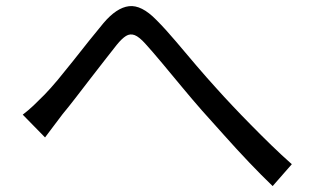

<svg xmlns="http://www.w3.org/2000/svg" viewBox="-20 -656 1040 639"><path d="M55.7 -274.4Q74.6 -288.9 91.3 -304.6Q108 -320.4 127.8 -340.5Q148 -361.2 172.4 -390.4Q196.7 -419.7 223.5 -453.5Q250.2 -487.2 276.1 -519.9Q302.1 -552.5 324.2 -578.9Q367.8 -630.5 409.4 -635.4Q451 -640.3 500.4 -589.6Q530.7 -559.2 564.9 -518.8Q599 -478.3 634.3 -436.9Q669.6 -395.6 701.3 -360.9Q723.8 -335.7 753 -304.8Q782.1 -273.8 815.2 -240.3Q848.2 -206.7 882.7 -173.1Q917.3 -139.5 951.2 -109.5L887.4 -36.7Q849.8 -72.8 808.3 -116.4Q766.8 -160.1 726.9 -204.9Q686.9 -249.8 652.2 -288.2Q619.8 -325.2 585.3 -366.8Q550.8 -408.5 519.3 -446.2Q487.9 -483.8 464.5 -509.6Q443.4 -533.3 428.2 -539.1Q413 -544.8 399.3 -536.3Q385.7 -527.9 368.4 -506.6Q351.1 -484.7 328 -455.1Q304.8 -425.4 279.8 -393Q254.8 -360.6 231.3 -330Q207.8 -299.5 188.5 -276.4Q173.6 -256.1 157.5 -235.3Q141.4 -214.5 129.9 -198.6Z"/></svg>

Font: Noto Sans TC Thin
Style: Regular
Weight: 100
Designer: Ryoko NISHIZUKA 西塚涼子 (kana, bopomofo & ideographs); Paul D. Hunt (Latin, Greek & Cyrillic); Sandoll Communications 산돌커뮤니
Foundry: Adobe
Version: Version 2.004-H2;hotconv 1.0.118;makeotfexe 2.5.65603